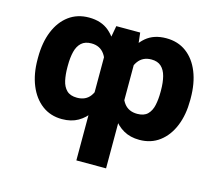

<svg xmlns="http://www.w3.org/2000/svg" viewBox="-106 -689 1171 1027"><g transform="rotate(15 479.5 -175.0)"><path d="M397.5 203.1V-434.1L418 -545.9H550.3L562 -444.3V203.1ZM57.1 -265.6V-275.4Q57.1 -358.9 82.5 -421.1Q107.9 -483.4 154.8 -518.1Q201.7 -552.7 266.1 -552.7Q334.5 -552.7 377.7 -515.9Q420.9 -479 444.8 -415.3Q468.8 -351.6 479 -271.5V-262.7Q471.7 -206.1 456.3 -156.7Q440.9 -107.4 415.8 -70.1Q390.6 -32.7 353.5 -11.5Q316.4 9.8 265.1 9.8Q201.2 9.8 154.5 -25.4Q107.9 -60.5 82.5 -122.6Q57.1 -184.6 57.1 -265.6ZM222.2 -275.4V-265.6Q222.2 -226.1 229.2 -193.4Q236.3 -160.6 256.1 -141.1Q275.9 -121.6 313.5 -121.6Q361.8 -121.6 386.7 -155.8Q411.6 -189.9 415 -251V-284.7Q412.6 -350.1 387.2 -386.2Q361.8 -422.4 314 -422.4Q279.3 -422.4 259 -404.1Q238.8 -385.7 230.5 -352.8Q222.2 -319.8 222.2 -275.4ZM902.3 -275.4V-265.6Q902.3 -184.6 877 -122.6Q851.6 -60.5 804.9 -25.4Q758.3 9.8 693.8 9.8Q643.1 9.8 606 -11.5Q568.8 -32.7 543.7 -70.1Q518.6 -107.4 503.4 -156.7Q488.3 -206.1 480 -262.7V-271.5Q490.7 -351.6 514.6 -415.3Q538.6 -479 582 -515.9Q625.5 -552.7 693.8 -552.7Q758.8 -552.7 805.4 -518.1Q852.1 -483.4 877.2 -421.1Q902.3 -358.9 902.3 -275.4ZM737.8 -265.6V-275.4Q737.8 -319.8 729.2 -352.8Q720.7 -385.7 700.7 -404.1Q680.7 -422.4 646.5 -422.4Q598.1 -422.4 572.5 -386.2Q546.9 -350.1 543.9 -284.7V-251Q547.9 -189.9 573.2 -155.8Q598.6 -121.6 647 -121.6Q684.6 -121.6 704.1 -141.1Q723.6 -160.6 730.7 -193.4Q737.8 -226.1 737.8 -265.6Z"/></g></svg>

Font: Inter 20pt ExtraBold
Style: Regular
Weight: 800
Version: Version 4.001;git-66647c0bb